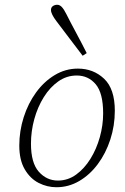

<svg xmlns="http://www.w3.org/2000/svg" viewBox="-20 -773 525 806"><path d="M217 13Q178 13 142.5 -5Q107 -23 84 -62Q61 -101 61 -162Q61 -223 79.5 -281Q98 -339 131.5 -385Q165 -431 210 -458Q255 -485 307 -485Q372 -485 417 -442.5Q462 -400 462 -308Q462 -245 443 -187Q424 -129 390.5 -84Q357 -39 312.5 -13Q268 13 217 13ZM223 -15Q265 -15 299.5 -40Q334 -65 359.5 -106Q385 -147 399 -197Q413 -247 413 -297Q413 -382 382 -419Q351 -456 302 -456Q260 -456 225 -431.5Q190 -407 164 -365.5Q138 -324 124 -273Q110 -222 110 -170Q110 -89 143 -52Q176 -15 223 -15ZM344 -550 327 -539Q300 -574 270 -614Q240 -654 217 -684Q194 -714 194 -731Q194 -742 202 -747.5Q210 -753 220 -753Q231 -753 240 -743Q249 -733 259 -713Q276 -679 300 -634.5Q324 -590 344 -550Z"/></svg>

Font: Source Serif Pro Light
Style: Italic
Weight: 300
Italic angle: -12°
Designer: Frank Grießhammer
Foundry: Adobe Systems Incorporated
Version: Version 3.001;hotconv 1.0.111;makeotfexe 2.5.65597